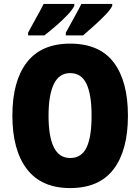

<svg xmlns="http://www.w3.org/2000/svg" viewBox="-20 -947 714 977"><path d="M631 -358Q631 -182 558 -86Q485 10 337 10Q191 10 117 -86.5Q43 -183 43 -359Q43 -534 116.5 -629.5Q190 -725 337 -725Q486 -725 558.5 -629.5Q631 -534 631 -358ZM227 -358Q227 -252 254 -197.5Q281 -143 337 -143Q395 -143 420.5 -196.5Q446 -250 446 -358Q446 -466 420 -520.5Q394 -575 337 -575Q281 -575 254 -519.5Q227 -464 227 -358ZM551 -917Q542 -898 515.5 -870.5Q489 -843 457.5 -815Q426 -787 403 -767H315V-781Q340 -827 361.5 -865.5Q383 -904 394 -927H551ZM358 -917Q349 -898 323 -870.5Q297 -843 265 -815.5Q233 -788 206 -767H123V-781Q148 -828 169.5 -866Q191 -904 202 -927H358Z"/></svg>

Font: Noto Sans Kannada Condensed Black
Style: Regular
Weight: 900
Width: 3
Designer: Jelle Bosma - Monotype Design Team
Foundry: Monotype Imaging Inc.
Version: Version 2.005; ttfautohint (v1.8.4.7-5d5b)